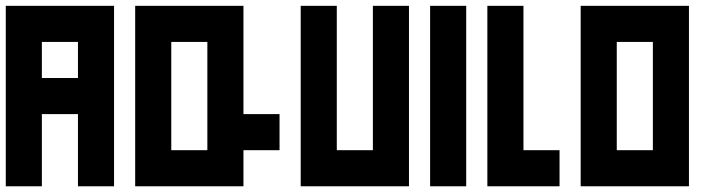

<svg xmlns="http://www.w3.org/2000/svg" viewBox="-20 -445 2479 665"><path d="M250 -174.8V-299.8H125V-174.8ZM0 200.2V-424.8H375V200.2H250V-49.8H125V200.2Z M698.2 75.2V-299.8H573.2V75.2ZM448.2 200.2V-424.8H823.2V-49.8H948.2V75.2H823.2V200.2Z M1021.5 200.2V-424.8H1146.5V75.2H1271.5V-424.8H1396.5V200.2Z M1469.7 200.2V-424.8H1594.7V200.2Z M1668 200.2V-424.8H1793V75.2H1918V200.2Z M2241.2 75.2V-299.8H2116.2V75.2ZM1991.2 200.2V-424.8H2366.2V200.2Z"/></svg>

Font: Ishtika
Style: Block
Weight: 400
Designer: Kailash Nadh
Version: Version 2.3